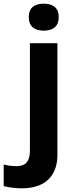

<svg xmlns="http://www.w3.org/2000/svg" viewBox="-84 -780 409 1040"><path d="M72 -687C72 -632 108 -614 153 -614C197 -614 234 -632 234 -687C234 -743 197 -760 153 -760C108 -760 72 -743 72 -687ZM34 240C174 240 227 159 227 59V-546H78V37C78 103 46 120 6 120C-21 120 -40 117 -64 111V228C-40 235 0 240 34 240Z"/></svg>

Font: Noto Sans Gujarati
Style: Bold
Weight: 700
Designer: Jelle Bosma - Monotype Design Team, Universal Thirst
Foundry: Monotype Imaging Inc.
Version: Version 2.106